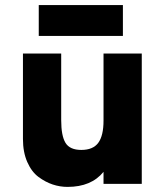

<svg xmlns="http://www.w3.org/2000/svg" viewBox="-20 -721 651 753"><path d="M132 -580V-701H462V-580ZM386 0V-47Q338 12 245 12Q215 12 186.5 2.5Q158 -7 131 -27Q104 -47 87 -85.5Q70 -124 70 -176V-511H220V-250Q220 -188 237 -160.5Q254 -133 299 -133Q345 -133 365.5 -161Q386 -189 386 -248V-511H536V0Z"/></svg>

Font: Overpass Heavy
Style: Regular
Weight: 900
Designer: Delve Withrington, Thomas Jockin
Foundry: Delve Fonts
Version: Version 3.000;DELV;Overpass